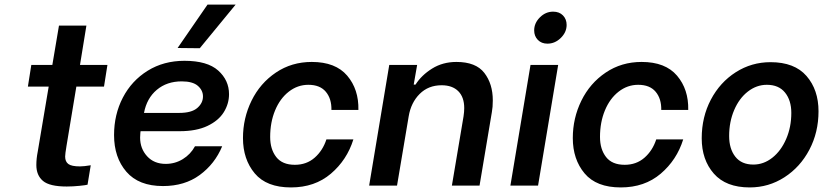

<svg xmlns="http://www.w3.org/2000/svg" viewBox="-20 -812 3601 840"><path d="M271 -174Q265 -138 265 -127Q265 -105 279 -94.5Q293 -84 330 -84Q347 -84 377 -89L363 -4Q357 -2 328 1Q299 4 272 4Q197 4 168 -20.5Q139 -45 139 -90Q139 -118 145 -148L193 -433H102L117 -528H209L238 -700H358L330 -528H450L435 -433H314Z M479 -221Q479 -311 517.5 -385Q556 -459 626 -502.5Q696 -546 787 -546Q887 -546 934.5 -503.5Q982 -461 982 -400Q982 -358 959 -321Q936 -284 887.5 -261Q839 -238 766 -238H595L594 -230Q593 -223 593 -210Q593 -162 623.5 -128.5Q654 -95 705 -95Q746 -95 780 -116Q814 -137 833 -172H952Q920 -95 854 -46.5Q788 2 693 2Q587 2 533 -60.5Q479 -123 479 -221ZM764 -318Q818 -318 843 -339.5Q868 -361 868 -390Q868 -417 845.5 -436.5Q823 -456 775 -456Q710 -456 666 -419Q622 -382 610 -318ZM757 -602 888 -792H1011L854 -601Z M1043 -208Q1043 -295 1080.5 -371.5Q1118 -448 1187 -494.5Q1256 -541 1344 -541Q1448 -541 1499 -481Q1550 -421 1548 -331H1430Q1431 -380 1405.5 -410.5Q1380 -441 1329 -441Q1282 -441 1243.5 -411Q1205 -381 1183.5 -329Q1162 -277 1162 -213Q1162 -159 1188.5 -125Q1215 -91 1270 -91Q1321 -91 1356.5 -122Q1392 -153 1408 -202H1526Q1498 -112 1427.5 -52Q1357 8 1253 8Q1146 8 1094.5 -53.5Q1043 -115 1043 -208Z M1683 -528H1805L1790 -442H1798Q1824 -483 1870.5 -512Q1917 -541 1977 -541Q2062 -541 2099 -493Q2136 -445 2136 -373Q2136 -343 2132 -322L2078 0H1957L2008 -303Q2011 -323 2011 -339Q2011 -387 1985 -413Q1959 -439 1912 -439Q1854 -439 1816 -401Q1778 -363 1768 -303L1717 0H1595Z M2301 -528H2422L2334 0H2213ZM2317 -679Q2317 -711 2342 -736Q2367 -761 2400 -761Q2427 -761 2443 -744.5Q2459 -728 2459 -703Q2459 -671 2433.5 -646Q2408 -621 2375 -621Q2349 -621 2333 -637.5Q2317 -654 2317 -679Z M2486 -208Q2486 -295 2523.5 -371.5Q2561 -448 2630 -494.5Q2699 -541 2787 -541Q2891 -541 2942 -481Q2993 -421 2991 -331H2873Q2874 -380 2848.5 -410.5Q2823 -441 2772 -441Q2725 -441 2686.5 -411Q2648 -381 2626.5 -329Q2605 -277 2605 -213Q2605 -159 2631.5 -125Q2658 -91 2713 -91Q2764 -91 2799.5 -122Q2835 -153 2851 -202H2969Q2941 -112 2870.5 -52Q2800 8 2696 8Q2589 8 2537.5 -53.5Q2486 -115 2486 -208Z M3050 -207Q3050 -300 3090 -376Q3130 -452 3199 -496Q3268 -540 3351 -540Q3456 -540 3508.5 -479.5Q3561 -419 3561 -325Q3561 -233 3521 -157Q3481 -81 3412 -36.5Q3343 8 3260 8Q3156 8 3103 -52.5Q3050 -113 3050 -207ZM3442 -318Q3442 -373 3414.5 -407Q3387 -441 3335 -441Q3290 -441 3252 -411.5Q3214 -382 3192 -330.5Q3170 -279 3170 -217Q3170 -161 3197 -126.5Q3224 -92 3276 -92Q3321 -92 3359 -122Q3397 -152 3419.5 -204Q3442 -256 3442 -318Z"/></svg>

Font: Be Vietnam SemiBold
Style: Italic
Weight: 600
Italic angle: -9.556°
Designer: Gabriel Lam
Foundry: TypeRant
Version: Version 3.000